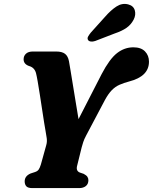

<svg xmlns="http://www.w3.org/2000/svg" viewBox="-20 -964 784 984"><path d="M433 -40.5Q433 -21 420 -10.5Q407 0 385.5 0H146Q123.5 0 115 -9.2Q106.5 -18.5 106.5 -34.5Q106.5 -62 137 -75L158.5 -82Q171.5 -86 177.8 -94.5Q184 -103 189.5 -121L217 -220Q222 -237 219.5 -255.8Q217 -274.5 213.5 -292.5Q211 -305.5 206.2 -335.5Q201.5 -365.5 195.8 -403.2Q190 -441 184.2 -478.8Q178.5 -516.5 173.2 -546.2Q168 -576 164.5 -589.5Q156.5 -618.5 128 -626Q101 -636 101 -660Q101 -677.5 113.2 -688.8Q125.5 -700 148 -700H267.5Q298 -700 313.2 -688.2Q328.5 -676.5 333.5 -650Q336.5 -633.5 342 -600Q347.5 -566.5 354.5 -523.5Q361.5 -480.5 368.8 -436Q376 -391.5 382.5 -353.5L501 -584.5Q541.5 -662 579.8 -691.8Q618 -721.5 663.5 -721.5Q703 -721.5 723.2 -700.5Q743.5 -679.5 743.5 -648Q743.5 -572.5 642 -546.5Q614 -539 592.5 -529.5Q571 -520 553.2 -502Q535.5 -484 518 -452L421.5 -269.5Q411 -250 406.5 -235.5Q402 -221 398.5 -208.5L375.5 -115.5Q368 -88.5 388.5 -80L409 -73Q423 -65.5 428 -57.8Q433 -50 433 -40.5ZM518 -877.5Q548 -912 577 -930.8Q606 -949.5 637 -941.5Q664 -934.5 670.8 -911.2Q677.5 -888 665 -863.5Q651.5 -837.5 628.2 -821.2Q605 -805 566.5 -792L468 -754Q456.5 -750 445.8 -751.2Q435 -752.5 431 -759.5Q426.5 -768 431.8 -777.2Q437 -786.5 445.5 -797Z"/></svg>

Font: Fraunces 9pt S050
Style: Bold Italic
Weight: 700
Italic angle: -16°
Version: Version 1.000; ttfautohint (v1.8.3)